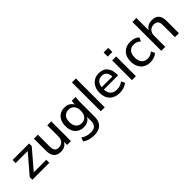

<svg xmlns="http://www.w3.org/2000/svg" viewBox="197 -1987 3461 3461"><g transform="rotate(-45 1927.5 -256.0)"><path d="M49 0V-67L356 -426H49V-504H470V-437L162 -77H481V0Z M775 9Q593 9 593 -193V-504H694V-195Q694 -131 719.5 -101.5Q745 -72 799 -72Q859 -72 896 -112Q933 -152 933 -218V-504H1034V0H936V-80Q884 9 775 9Z M1409 224Q1273 224 1186 160L1211 86Q1256 117 1303 130.5Q1350 144 1403 144Q1475 144 1511.5 107.5Q1548 71 1548 2V-106Q1526 -62 1480.5 -37Q1435 -12 1378 -12Q1309 -12 1258.5 -42.5Q1208 -73 1180.5 -129.5Q1153 -186 1153 -263Q1153 -340 1180.5 -396Q1208 -452 1258.5 -482.5Q1309 -513 1378 -513Q1437 -513 1482.5 -487Q1528 -461 1549 -414L1557 -504H1655Q1652 -473 1649.5 -442.5Q1647 -412 1647 -383V-10Q1647 104 1586.5 164Q1526 224 1409 224ZM1402 -91Q1468 -91 1507.5 -136Q1547 -181 1547 -263Q1547 -345 1507.5 -389Q1468 -433 1402 -433Q1334 -433 1294.5 -389Q1255 -345 1255 -263Q1255 -181 1294.5 -136Q1334 -91 1402 -91Z M1794 0V-736H1895V0Z M2275 9Q2152 9 2082.5 -60Q2013 -129 2013 -251Q2013 -330 2043.5 -389Q2074 -448 2128.5 -480.5Q2183 -513 2255 -513Q2360 -513 2416 -446.5Q2472 -380 2472 -270V-238H2110Q2113 -155 2156.5 -112.5Q2200 -70 2277 -70Q2321 -70 2359.5 -82.5Q2398 -95 2433 -124L2466 -55Q2431 -24 2380.5 -7.5Q2330 9 2275 9ZM2256 -441Q2194 -441 2157 -402.5Q2120 -364 2112 -296H2385Q2382 -366 2349 -403.5Q2316 -441 2256 -441Z M2580 -609V-714H2697V-609ZM2588 0V-504H2689V0Z M3058 9Q2981 9 2925 -22.5Q2869 -54 2838.5 -113.5Q2808 -173 2808 -255Q2808 -377 2876 -445Q2944 -513 3058 -513Q3107 -513 3153 -496.5Q3199 -480 3229 -450L3196 -379Q3167 -406 3133 -419.5Q3099 -433 3065 -433Q2993 -433 2952 -387Q2911 -341 2911 -254Q2911 -166 2952 -119Q2993 -72 3065 -72Q3097 -72 3132 -84.5Q3167 -97 3196 -125L3229 -54Q3199 -24 3152 -7.5Q3105 9 3058 9Z M3336 0V-736H3437V-424Q3463 -468 3507 -490.5Q3551 -513 3607 -513Q3785 -513 3785 -314V0H3684V-308Q3684 -373 3658.5 -402.5Q3633 -432 3578 -432Q3514 -432 3475.5 -392.5Q3437 -353 3437 -288V0Z"/></g></svg>

Font: Mulish SemiBold
Style: Regular
Weight: 600
Designer: Vernon Adams
Foundry: Vernon Adams
Version: Version 3.603; ttfautohint (v1.8.3)